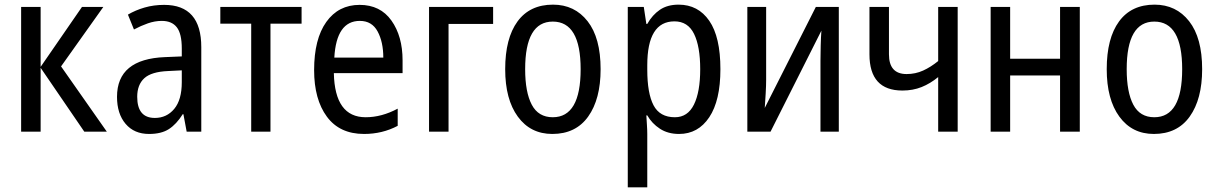

<svg xmlns="http://www.w3.org/2000/svg" viewBox="-20 -567 5244 827"><path d="M155 -279V-537H71V0H155V-275L343 0H440L243 -281L425 -537H333Z M763 -213Q763 -137 730.5 -98Q698 -59 647 -59Q571 -59 571 -150Q571 -202 601.5 -230Q632 -258 704 -261L763 -264ZM531 -504 557 -440Q587 -456 617 -466.5Q647 -477 677 -477Q720 -477 741.5 -449.5Q763 -422 763 -358V-324L691 -321Q484 -313 484 -150Q484 -77 521 -33.5Q558 10 622 10Q675 10 707.5 -11Q740 -32 767 -75H770L784 0H847V-364Q847 -546 687 -546Q642 -546 602.5 -534.5Q563 -523 531 -504Z M1279 -537H929V-465H1062V0H1145V-465H1279Z M1333 -265Q1333 -139 1388 -64.5Q1443 10 1548 10Q1627 10 1693 -25V-99Q1624 -62 1555 -62Q1422 -62 1418 -252H1714V-307Q1714 -411 1666 -478.5Q1618 -546 1529 -546Q1438 -546 1385.5 -472.5Q1333 -399 1333 -265ZM1631 -319H1420Q1429 -477 1530 -477Q1582 -477 1606.5 -431.5Q1631 -386 1631 -319Z M1828 -537V0H1912V-464H2104V-537Z M2362 -547Q2262 -547 2209 -474.5Q2156 -402 2156 -269Q2156 -139 2210.5 -64.5Q2265 10 2359 10Q2460 10 2513.5 -65Q2567 -140 2567 -269Q2567 -404 2511 -475.5Q2455 -547 2362 -547ZM2361 -474Q2481 -474 2481 -269Q2481 -62 2361 -62Q2299 -62 2270.5 -116Q2242 -170 2242 -269Q2242 -474 2361 -474Z M2996 -269Q2996 -171 2969 -116.5Q2942 -62 2887 -62Q2822 -62 2795 -113.5Q2768 -165 2768 -267V-286Q2768 -475 2885 -475Q2943 -475 2969.5 -421Q2996 -367 2996 -269ZM2768 -464H2764L2753 -537H2684V240H2768V10Q2768 -7 2766.5 -29Q2765 -51 2764 -70H2768Q2788 -35 2822.5 -12.5Q2857 10 2905 10Q2987 10 3035 -62Q3083 -134 3083 -269Q3083 -408 3035 -477.5Q2987 -547 2903 -547Q2855 -547 2822.5 -525Q2790 -503 2768 -464Z M3199 -537V0H3299L3518 -435Q3516 -409 3515 -370.5Q3514 -332 3514 -305V0H3593V-537H3494L3274 -102Q3276 -129 3278 -164Q3280 -199 3280 -223V-537Z M3725 -537V-333Q3725 -177 3867 -177Q3912 -177 3949.5 -192Q3987 -207 4021 -235V0H4105V-537H4021V-304Q3989 -278 3956 -263Q3923 -248 3885 -248Q3809 -248 3809 -333V-537Z M4247 -537V0H4331V-242H4546V0H4631V-537H4546V-314H4331V-537Z M4953 -547Q4853 -547 4800 -474.5Q4747 -402 4747 -269Q4747 -139 4801.5 -64.5Q4856 10 4950 10Q5051 10 5104.5 -65Q5158 -140 5158 -269Q5158 -404 5102 -475.5Q5046 -547 4953 -547ZM4952 -474Q5072 -474 5072 -269Q5072 -62 4952 -62Q4890 -62 4861.5 -116Q4833 -170 4833 -269Q4833 -474 4952 -474Z"/></svg>

Font: Noto Sans Display SemiCondensed
Style: Regular
Weight: 400
Width: 4
Designer: Monotype Design team
Foundry: Monotype Imaging Inc.
Version: 1.000